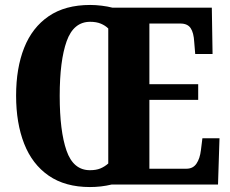

<svg xmlns="http://www.w3.org/2000/svg" viewBox="-20 -745 927 775"><path d="M343 10Q243 10 176.5 -36Q110 -82 77.5 -165Q45 -248 45 -359Q45 -470 77.5 -552Q110 -634 176.5 -679.5Q243 -725 344 -725Q366 -725 390.5 -722Q415 -719 434 -714H835L838 -527H768L764 -575Q762 -613 749.5 -631.5Q737 -650 708 -650H583V-405H780V-342H583V-64H733Q759 -64 773 -84.5Q787 -105 791 -139L797 -187H866L860 0H430Q388 10 343 10ZM343 -58Q368 -58 385 -65Q402 -72 417 -85V-630Q405 -642 387 -649.5Q369 -657 344 -657Q277 -657 249 -578.5Q221 -500 221 -358Q221 -216 248.5 -137Q276 -58 343 -58Z"/></svg>

Font: Noto Serif Lao ExtraCondensed Black
Style: Regular
Weight: 900
Width: 2
Designer: Monotype Design Team
Foundry: Monotype Imaging Inc.
Version: Version 2.003; ttfautohint (v1.8.4.7-5d5b)